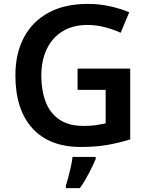

<svg xmlns="http://www.w3.org/2000/svg" viewBox="-20 -744 766 985"><path d="M378 -392H648V-29Q591 -11 531 -0.5Q471 10 395 10Q233 10 146 -86Q59 -182 59 -358Q59 -469 102.5 -551.5Q146 -634 229 -679Q312 -724 431 -724Q489 -724 543.5 -712Q598 -700 643 -681L599 -576Q564 -592 520 -604Q476 -616 428 -616Q355 -616 302 -584Q249 -552 220.5 -493.5Q192 -435 192 -356Q192 -280 214 -222Q236 -164 284 -131Q332 -98 409 -98Q447 -98 473 -102Q499 -106 522 -111V-283H378ZM471 71Q459 101 437.5 142.5Q416 184 390 221H318V208Q324 190 331 163.5Q338 137 344 109.5Q350 82 352 61H471Z"/></svg>

Font: Noto Sans Ethiopic SemiBold
Style: Regular
Weight: 600
Designer: Monotype Design Team
Foundry: Monotype Imaging Inc.
Version: Version 2.102; ttfautohint (v1.8.4.7-5d5b)